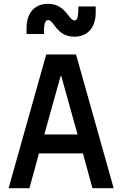

<svg xmlns="http://www.w3.org/2000/svg" viewBox="-20 -985 640 1005"><path d="M134 0 184 -182H414L464 0H575L378 -700H222L25 0ZM212 -281 297 -586H301L386 -281ZM119 -807H210V-828C211 -864 219 -880 232 -880C263 -880 275 -793 369 -793C439 -793 481 -841 481 -920V-951H390V-930C389 -893 383 -878 370 -878C339 -878 325 -965 231 -965C161 -965 119 -917 119 -838Z"/></svg>

Font: CommitMono
Style: 600Regular
Weight: 600
Monospace: yes
Designer: Eigil Nikolajsen
Foundry: Eigil Nikolajsen
Version: Version 1.143